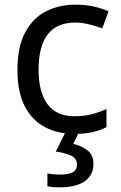

<svg xmlns="http://www.w3.org/2000/svg" viewBox="-20 -566 520 826"><path d="M300 10Q229 10 173.5 -19Q118 -48 86.5 -109Q55 -170 55 -265Q55 -364 88 -426Q121 -488 177.5 -517Q234 -546 306 -546Q347 -546 385 -537.5Q423 -529 447 -517L420 -444Q396 -453 364 -461Q332 -469 304 -469Q146 -469 146 -266Q146 -169 184.5 -117.5Q223 -66 299 -66Q343 -66 376.5 -75Q410 -84 438 -97V-19Q411 -5 378.5 2.5Q346 10 300 10ZM382 139Q382 187 345 213.5Q308 240 234 240Q202 240 184 235V180Q193 182 208 183.5Q223 185 237 185Q273 185 292 175.5Q311 166 311 141Q311 115 284.5 103Q258 91 220 86L263 0H321L295 53Q331 61 356.5 81Q382 101 382 139Z"/></svg>

Font: Noto Sans Mandaic
Style: Regular
Weight: 400
Designer: Monotype Design Team
Foundry: Monotype Imaging Inc.
Version: Version 2.002; ttfautohint (v1.8.4.7-5d5b)